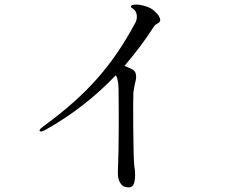

<svg xmlns="http://www.w3.org/2000/svg" viewBox="-20 -795 1040 842"><path d="M180 -226C295 -290 398 -371 488 -465C498 -448 500 -422 500 -398C501 -299 502 -172 497 -40C495 0 514 19 524 23C535 26 554 32 564 17C573 2 575 -32 569 -67C564 -102 563 -372 565 -390C571 -435 577 -441 577 -457C577 -474 573 -482 563 -489C559 -492 554 -494 549 -496C541 -500 534 -503 526 -506C571 -559 614 -615 652 -674C664 -694 676 -690 681 -701C690 -718 658 -750 638 -760C620 -769 597 -774 581 -775C566 -775 556 -774 554 -767C553 -762 560 -760 569 -752C583 -738 583 -713 574 -696C473 -508 363 -382 173 -243C160 -233 151 -226 154 -221C156 -217 165 -217 180 -226Z"/></svg>

Font: Shippori Mincho
Style: Regular
Weight: 400
Designer: Bonji Tadano  Ryoko NISHIZUKA  (kana & ideographs); Frank Grießhammer (Latin, Greek & Cyrillic); Wenlong ZHANG  (bopomof
Foundry: Adobe Systems Incorporated
Version: Version 1.003;PS 1.001;hotconv 16.6.54;makeotf.lib2.5.65590